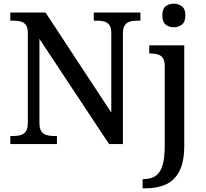

<svg xmlns="http://www.w3.org/2000/svg" viewBox="-20 -782 1117 1042"><path d="M36 0V-44H55Q76 -44 93 -49Q110 -54 120.5 -69Q131 -84 131 -115V-603Q131 -633 120 -647Q109 -661 92 -665.5Q75 -670 55 -670H36V-714H227L584 -171V-603Q584 -633 573 -647Q562 -661 545 -665.5Q528 -670 508 -670H489V-714H742V-670H723Q703 -670 685.5 -665Q668 -660 657.5 -645.5Q647 -631 647 -599V0H572L194 -571V-115Q194 -84 204.5 -69Q215 -54 232.5 -49Q250 -44 270 -44H289V0ZM754 240V190H761Q798 190 823.5 173.5Q849 157 861.5 117Q874 77 874 7V-424Q874 -454 863 -468.5Q852 -483 833.5 -487.5Q815 -492 793 -492H790V-536H980V8Q980 97 953 148Q926 199 879 219.5Q832 240 771 240ZM923 -634Q897 -634 879 -648.5Q861 -663 861 -698Q861 -734 879 -748Q897 -762 923 -762Q948 -762 967 -748Q986 -734 986 -698Q986 -663 967 -648.5Q948 -634 923 -634Z"/></svg>

Font: ET Text
Style: Regular
Weight: 470
Designer: Monotype Design Team
Foundry: Monotype Imaging Inc.
Version: Version 2.009